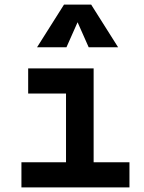

<svg xmlns="http://www.w3.org/2000/svg" viewBox="-20 -815 626 835"><path d="M73.2 0V-109.4H267.1V-408.2H102.5V-517.6H387.2V-109.4H543V0ZM141.1 -609.4 258.3 -794.9H376.5L493.7 -609.4H365.7L317.4 -718.3L269 -609.4Z"/></svg>

Font: CaskaydiaCove NF SemiBold
Style: Regular
Weight: 600
Designer: Aaron Bell
Foundry: Saja Typeworks
Version: Version 2111.001; VTT 6.35;Nerd Fonts 3.2.1